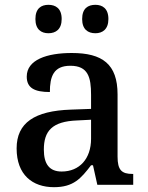

<svg xmlns="http://www.w3.org/2000/svg" viewBox="-20 -767 613 797"><path d="M376 -629C405 -629 430 -645 430 -688C430 -732 405 -747 376 -747C345 -747 321 -732 321 -688C321 -645 345 -629 376 -629ZM181 -629C211 -629 236 -645 236 -688C236 -732 211 -747 181 -747C151 -747 127 -732 127 -688C127 -645 151 -629 181 -629ZM204 10C285 10 316 -26 358 -81H366L384 0H533V-45H530C485 -45 468 -61 468 -117V-375C468 -501 405 -547 278 -547C175 -547 91 -519 91 -449C91 -402 123 -385 187 -385C187 -449 202 -494 272 -494C346 -494 358 -446 358 -373V-315L275 -312C123 -307 49 -257 49 -151C49 -41 115 10 204 10ZM236 -55C185 -55 162 -86 162 -146C162 -223 196 -263 300 -267L358 -270V-191C358 -108 310 -55 236 -55Z"/></svg>

Font: Noto Serif Ethiopic Medium
Style: Regular
Weight: 500
Designer: Monotype Design Team
Foundry: Monotype Imaging Inc.
Version: Version 2.102